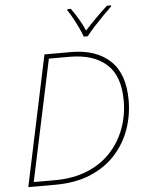

<svg xmlns="http://www.w3.org/2000/svg" viewBox="-62 -998 800 1048"><g transform="rotate(-5 338.5 -474.5)"><path d="M50 0 201 -714H346Q483 -714 560 -642.5Q637 -571 637 -425Q637 -343 610.5 -267Q584 -191 529.5 -130.5Q475 -70 392 -35Q309 0 196 0ZM197 -25Q299 -25 376.5 -57Q454 -89 505.5 -145Q557 -201 583.5 -273Q610 -345 610 -425Q610 -561 538.5 -625Q467 -689 336 -689H223L82 -25ZM423 -792Q416 -813 403 -840.5Q390 -868 375 -895.5Q360 -923 346 -943L348 -949H366Q387 -921 406.5 -887Q426 -853 439 -824Q465 -853 499 -887Q533 -921 564 -949H587L586 -943Q565 -923 538 -895.5Q511 -868 486 -840.5Q461 -813 445 -792Z"/></g></svg>

Font: Noto Sans Thin
Style: Italic
Weight: 100
Italic angle: -12°
Designer: Monotype Design Team
Foundry: Monotype Imaging Inc.
Version: Version 2.013; ttfautohint (v1.8.4.7-5d5b)